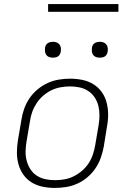

<svg xmlns="http://www.w3.org/2000/svg" viewBox="-20 -914 640 942"><path d="M249 8Q218 8 189 2Q160 -4 136 -18.5Q112 -33 95.5 -56Q79 -79 71 -107Q63 -135 63 -165Q63 -195 68 -226L85 -326Q89 -353 98.5 -380Q108 -407 124.5 -431.5Q141 -456 164.5 -475.5Q188 -495 214.5 -507Q241 -519 269 -523.5Q297 -528 324 -528Q355 -528 384 -522Q413 -516 437 -501.5Q461 -487 478 -464Q495 -441 502.5 -413Q510 -385 510.5 -355Q511 -325 505 -294L489 -194Q484 -167 474.5 -140Q465 -113 448.5 -88.5Q432 -64 409 -44.5Q386 -25 359.5 -13Q333 -1 304.5 3.5Q276 8 249 8ZM250 -30Q272 -30 295.5 -34Q319 -38 340.5 -48.5Q362 -59 381.5 -75.5Q401 -92 414.5 -112.5Q428 -133 435.5 -155.5Q443 -178 447 -201L464 -301Q468 -325 468 -349Q468 -373 462.5 -395Q457 -417 444.5 -436Q432 -455 413 -467.5Q394 -480 371.5 -485Q349 -490 324 -490Q302 -490 278.5 -486Q255 -482 233 -471.5Q211 -461 192 -444.5Q173 -428 159.5 -407.5Q146 -387 138 -364.5Q130 -342 127 -319L110 -219Q106 -195 105.5 -171Q105 -147 111 -125Q117 -103 129 -84Q141 -65 160 -52.5Q179 -40 202 -35Q225 -30 250 -30ZM470 -631Q460 -631 451.5 -634Q443 -637 437.5 -644Q432 -651 431 -660.5Q430 -670 431 -680Q432 -686 435 -692Q438 -698 444 -702Q450 -706 456.5 -707.5Q463 -709 469 -709Q479 -709 487.5 -706Q496 -703 501.5 -696Q507 -689 508.5 -679.5Q510 -670 508 -660Q507 -654 504 -648Q501 -642 495.5 -638Q490 -634 483 -632.5Q476 -631 470 -631ZM240 -631Q230 -631 221.5 -634Q213 -637 207.5 -644Q202 -651 201 -660.5Q200 -670 201 -680Q202 -686 205 -692Q208 -698 214 -702Q220 -706 226.5 -707.5Q233 -709 239 -709Q249 -709 257.5 -706Q266 -703 271.5 -696Q277 -689 278.5 -679.5Q280 -670 278 -660Q277 -654 274 -648Q271 -642 265.5 -638Q260 -634 253 -632.5Q246 -631 240 -631ZM216 -856V-894H561V-856Z"/></svg>

Font: Iosevka XLt Ex Obl
Style: Regular
Weight: 200
Width: 7
Italic angle: -9°
Monospace: yes
Designer: Belleve Invis
Foundry: Belleve Invis
Version: Version 32.5.0; ttfautohint (v1.8.4)